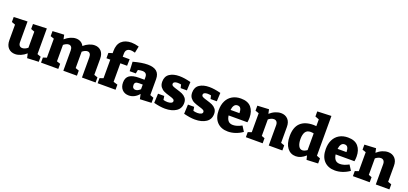

<svg xmlns="http://www.w3.org/2000/svg" viewBox="35 -1914 6491 3051"><g transform="rotate(20 3280.0 -388.5)"><path d="M563 -108 624 -86V0L430 9L413 -66Q369 -27 320 -6.5Q271 14 226 14Q155 14 111 -32Q67 -78 67 -165V-426L6 -448V-533L237 -541V-192Q237 -154 254 -134.5Q271 -115 301 -115Q345 -115 393 -154V-426L332 -448V-533L563 -542Z M1524 -107 1585 -86V0H1354V-341Q1354 -381 1338.5 -401.5Q1323 -422 1296 -422Q1256 -422 1209 -384V-107L1269 -86V0H1039V-341Q1039 -381 1023 -401.5Q1007 -422 980 -422Q940 -422 893 -384V-106L954 -86V0H662V-86L723 -106V-427L662 -448V-533L856 -543L871 -470Q915 -509 963.5 -530Q1012 -551 1057 -551Q1100 -551 1134.5 -531.5Q1169 -512 1189 -473Q1232 -511 1280 -531Q1328 -551 1372 -551Q1439 -551 1481.5 -507Q1524 -463 1524 -379Z M1850 -581V-532H1967L1964 -421H1850V-108L1922 -86V0H1619V-86L1680 -107V-421H1615V-511L1680 -531V-567Q1680 -678 1740 -734.5Q1800 -791 1906 -791Q1959 -791 2033 -771L2010 -659Q1964 -672 1937 -672Q1897 -672 1873.5 -650.5Q1850 -629 1850 -581Z M2470 -109 2531 -86V0L2337 9L2319 -74Q2284 -31 2240 -8.5Q2196 14 2148 14Q2078 14 2036 -30Q1994 -74 1994 -150Q1994 -232 2047.5 -269.5Q2101 -307 2211 -307H2300V-348Q2300 -389 2280.5 -408Q2261 -427 2221 -427Q2195 -427 2148 -417L2136 -354H2032L2024 -511Q2169 -551 2268 -551Q2369 -551 2419.5 -508.5Q2470 -466 2470 -379ZM2300 -146V-225H2239Q2198 -225 2181 -212Q2164 -199 2164 -169Q2164 -138 2178.5 -122Q2193 -106 2217 -106Q2257 -106 2300 -146Z M2839 -338Q2894 -322 2930.5 -306Q2967 -290 2993.5 -258Q3020 -226 3020 -175Q3020 -82 2948 -34Q2876 14 2761 14Q2680 14 2571 -14L2578 -172H2683L2693 -108Q2726 -98 2764 -98Q2800 -98 2824.5 -109.5Q2849 -121 2849 -143Q2849 -165 2827 -177Q2805 -189 2755 -203Q2700 -219 2664 -235.5Q2628 -252 2601.5 -286Q2575 -320 2575 -376Q2575 -465 2638 -508Q2701 -551 2804 -551Q2887 -551 2998 -522L2991 -378H2885L2872 -435Q2838 -441 2812 -441Q2780 -441 2761 -430Q2742 -419 2742 -398Q2742 -376 2765.5 -364Q2789 -352 2839 -338Z M3345 -338Q3400 -322 3436.5 -306Q3473 -290 3499.5 -258Q3526 -226 3526 -175Q3526 -82 3454 -34Q3382 14 3267 14Q3186 14 3077 -14L3084 -172H3189L3199 -108Q3232 -98 3270 -98Q3306 -98 3330.5 -109.5Q3355 -121 3355 -143Q3355 -165 3333 -177Q3311 -189 3261 -203Q3206 -219 3170 -235.5Q3134 -252 3107.5 -286Q3081 -320 3081 -376Q3081 -465 3144 -508Q3207 -551 3310 -551Q3393 -551 3504 -522L3497 -378H3391L3378 -435Q3344 -441 3318 -441Q3286 -441 3267 -430Q3248 -419 3248 -398Q3248 -376 3271.5 -364Q3295 -352 3345 -338Z M4068 -231H3750Q3757 -174 3784 -142.5Q3811 -111 3865 -111Q3930 -111 4012 -156L4068 -68Q4010 -27 3947.5 -6.5Q3885 14 3824 14Q3708 14 3640.5 -56.5Q3573 -127 3573 -258Q3573 -348 3606 -414Q3639 -480 3700.5 -515.5Q3762 -551 3845 -551Q3962 -551 4018.5 -485.5Q4075 -420 4075 -311Q4075 -270 4068 -231ZM3749 -324H3900Q3899 -377 3883 -403.5Q3867 -430 3831 -430Q3794 -430 3774 -401Q3754 -372 3749 -324Z M4683 -107 4743 -86V0H4513V-341Q4513 -381 4495.5 -401.5Q4478 -422 4448 -422Q4404 -422 4357 -384V-105L4410 -86V0H4126V-86L4187 -106V-427L4126 -448V-533L4320 -543L4335 -471Q4380 -511 4429 -531Q4478 -551 4524 -551Q4594 -551 4638.5 -505.5Q4683 -460 4683 -376Z M5288 -109 5348 -86V0L5155 9L5138 -60Q5097 -23 5056.5 -4.5Q5016 14 4972 14Q4882 14 4828 -56.5Q4774 -127 4774 -255Q4774 -405 4850 -478Q4926 -551 5071 -551Q5094 -551 5118 -548V-662L5052 -687V-773L5288 -782ZM5039 -111Q5074 -111 5118 -143V-425Q5089 -431 5066 -431Q5005 -431 4978 -389.5Q4951 -348 4951 -271Q4951 -197 4974 -154Q4997 -111 5039 -111Z M5878 -231H5560Q5567 -174 5594 -142.5Q5621 -111 5675 -111Q5740 -111 5822 -156L5878 -68Q5820 -27 5757.5 -6.5Q5695 14 5634 14Q5518 14 5450.5 -56.5Q5383 -127 5383 -258Q5383 -348 5416 -414Q5449 -480 5510.5 -515.5Q5572 -551 5655 -551Q5772 -551 5828.5 -485.5Q5885 -420 5885 -311Q5885 -270 5878 -231ZM5559 -324H5710Q5709 -377 5693 -403.5Q5677 -430 5641 -430Q5604 -430 5584 -401Q5564 -372 5559 -324Z M6493 -107 6553 -86V0H6323V-341Q6323 -381 6305.5 -401.5Q6288 -422 6258 -422Q6214 -422 6167 -384V-105L6220 -86V0H5936V-86L5997 -106V-427L5936 -448V-533L6130 -543L6145 -471Q6190 -511 6239 -531Q6288 -551 6334 -551Q6404 -551 6448.5 -505.5Q6493 -460 6493 -376Z"/></g></svg>

Font: Bitter Pro ExtraBold
Style: Regular
Weight: 800
Designer: Sol Matas, and Bitter project Authors
Foundry: Sol Matas
Version: Version 1.010